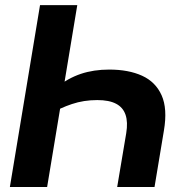

<svg xmlns="http://www.w3.org/2000/svg" viewBox="-20 -748 744 768"><path d="M417 -469.7Q494.1 -469.7 548.3 -445.1Q602.5 -420.4 626.5 -366.7Q650.4 -313 635.7 -226.1L598.1 0H448.7L484.9 -215.3Q492.2 -259.3 482.2 -288.8Q472.2 -318.4 444.3 -333Q416.5 -347.7 369.1 -347.7Q314.9 -347.7 267.6 -331.8Q220.2 -315.9 184.1 -293.5L201.2 -396Q252.4 -435.5 303.5 -452.6Q354.5 -469.7 417 -469.7ZM289.1 -727.5 168.5 0H19.5L140.1 -727.5Z"/></svg>

Font: Inter 17pt
Style: Bold Italic
Weight: 700
Italic angle: -9.3988°
Version: Version 4.001;git-66647c0bb